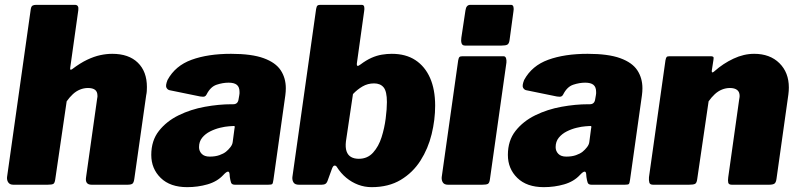

<svg xmlns="http://www.w3.org/2000/svg" viewBox="-20 -762 3293 792"><path d="M35 0Q21 0 14.5 -9Q8 -18 9 -31L107 -725Q109 -736 114.5 -739Q120 -742 129 -742H289Q306 -742 303 -720L270 -485Q267 -469 278 -477Q311 -502 339.5 -515.5Q368 -529 393.5 -534.5Q419 -540 443 -540Q511 -540 548.5 -503.5Q586 -467 586 -403Q586 -395 585.5 -386.5Q585 -378 583 -369L534 -24Q532 -9 526.5 -4.5Q521 0 505 0H358Q330 0 335 -31L381 -357Q382 -360 382 -362.5Q382 -365 382 -367Q382 -384 372 -391.5Q362 -399 343 -399Q326 -399 310 -392.5Q294 -386 280.5 -373.5Q267 -361 255 -344L208 -23Q206 -7 200 -3.5Q194 0 176 0Z M901 -40Q876 -13 836 -1.5Q796 10 752 10Q682 10 643 -28Q604 -66 604 -123Q604 -182 635.5 -222Q667 -262 717 -286.5Q767 -311 825 -321.5Q883 -332 935 -332H942Q961 -332 964 -352L967 -369Q968 -373 968 -376.5Q968 -380 968 -383Q968 -403 957 -412Q946 -421 923 -421Q899 -421 873.5 -412.5Q848 -404 832 -372Q829 -366 824 -364Q819 -362 806 -364L679 -390Q671 -392 666.5 -400.5Q662 -409 671 -432Q703 -491 770.5 -515.5Q838 -540 933 -540Q1018 -540 1067.5 -522Q1117 -504 1138 -472Q1159 -440 1159 -398Q1159 -391 1158.5 -384Q1158 -377 1157 -369L1108 -21Q1106 -6 1103 -3Q1100 0 1086 0H949Q936 0 933 -9Q930 -18 928 -32L927 -44Q925 -66 901 -40ZM947 -230Q949 -239 948 -241Q947 -243 938 -242L924 -241Q909 -240 888 -235Q867 -230 847 -220Q827 -210 814 -194Q801 -178 801 -155Q801 -139 812 -127.5Q823 -116 845 -116Q868 -116 885 -122Q902 -128 912 -136Q922 -144 930.5 -155Q939 -166 940 -177Z M1213 0Q1197 0 1191 -9Q1185 -18 1186 -31L1284 -725Q1286 -736 1289.5 -739Q1293 -742 1301 -742H1472Q1481 -742 1482.5 -733.5Q1484 -725 1482 -715L1452 -500Q1451 -492 1454.5 -490.5Q1458 -489 1467 -496Q1491 -514 1512.5 -523.5Q1534 -533 1555 -536.5Q1576 -540 1596 -540Q1654 -540 1693.5 -514Q1733 -488 1754 -440.5Q1775 -393 1775 -326Q1775 -268 1760.5 -208.5Q1746 -149 1714.5 -99.5Q1683 -50 1633 -20Q1583 10 1513 10Q1484 10 1457.5 0Q1431 -10 1408.5 -28.5Q1386 -47 1369 -74Q1366 -79 1360 -79Q1354 -79 1349 -65L1333 -21Q1329 -8 1323 -4Q1317 0 1307 0ZM1407 -179Q1404 -154 1409.5 -138Q1415 -122 1428 -114.5Q1441 -107 1460 -107Q1496 -107 1519 -132.5Q1542 -158 1554 -196Q1566 -234 1571 -273.5Q1576 -313 1576 -341Q1576 -385 1562.5 -401.5Q1549 -418 1523 -418Q1497 -418 1475.5 -405.5Q1454 -393 1436 -374Z M2001 -23Q1999 -7 1992.5 -3.5Q1986 0 1969 0H1828Q1813 0 1807 -9Q1801 -18 1802 -31L1870 -513Q1872 -524 1875.5 -527Q1879 -530 1888 -530H2057Q2065 -530 2067.5 -521.5Q2070 -513 2069 -504ZM2082 -597Q2080 -582 2073 -578Q2066 -574 2049 -574H1898Q1887 -574 1884 -583.5Q1881 -593 1883 -606L1900 -719Q1903 -742 1920 -742H2088Q2096 -742 2098 -733.5Q2100 -725 2098 -715Z M2372 -40Q2347 -13 2307 -1.5Q2267 10 2223 10Q2153 10 2114 -28Q2075 -66 2075 -123Q2075 -182 2106.5 -222Q2138 -262 2188 -286.5Q2238 -311 2296 -321.5Q2354 -332 2406 -332H2413Q2432 -332 2435 -352L2438 -369Q2439 -373 2439 -376.5Q2439 -380 2439 -383Q2439 -403 2428 -412Q2417 -421 2394 -421Q2370 -421 2344.5 -412.5Q2319 -404 2303 -372Q2300 -366 2295 -364Q2290 -362 2277 -364L2150 -390Q2142 -392 2137.5 -400.5Q2133 -409 2142 -432Q2174 -491 2241.5 -515.5Q2309 -540 2404 -540Q2489 -540 2538.5 -522Q2588 -504 2609 -472Q2630 -440 2630 -398Q2630 -391 2629.5 -384Q2629 -377 2628 -369L2579 -21Q2577 -6 2574 -3Q2571 0 2557 0H2420Q2407 0 2404 -9Q2401 -18 2399 -32L2398 -44Q2396 -66 2372 -40ZM2418 -230Q2420 -239 2419 -241Q2418 -243 2409 -242L2395 -241Q2380 -240 2359 -235Q2338 -230 2318 -220Q2298 -210 2285 -194Q2272 -178 2272 -155Q2272 -139 2283 -127.5Q2294 -116 2316 -116Q2339 -116 2356 -122Q2373 -128 2383 -136Q2393 -144 2401.5 -155Q2410 -166 2411 -177Z M2674 0Q2661 0 2658.5 -9Q2656 -18 2657 -31L2725 -513Q2727 -524 2730 -527Q2733 -530 2742 -530H2913Q2919 -530 2922 -527.5Q2925 -525 2923 -515L2916 -470Q2915 -457 2928 -469Q2963 -500 3005.5 -520Q3048 -540 3091 -540Q3156 -540 3195 -501.5Q3234 -463 3234 -401Q3234 -394 3233.5 -387Q3233 -380 3232 -372L3183 -24Q3181 -9 3174.5 -4.5Q3168 0 3152 0H2999Q2986 0 2984 -8.5Q2982 -17 2984 -31L3029 -351Q3030 -356 3030.5 -360Q3031 -364 3031 -366Q3031 -383 3020.5 -391Q3010 -399 2991 -399Q2974 -399 2958 -392.5Q2942 -386 2928.5 -373.5Q2915 -361 2903 -344L2856 -23Q2854 -7 2847 -3.5Q2840 0 2822 0H2674Z"/></svg>

Font: Libre Franklin Thin Black
Style: Italic
Weight: 900
Italic angle: -8°
Version: Version 2.000